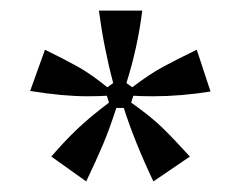

<svg xmlns="http://www.w3.org/2000/svg" viewBox="-20 -783 455 363"><path d="M77 -487Q101 -515 125 -538Q149 -561 186 -589L182 -602Q168 -601 145 -601Q99 -601 37 -611L65 -689Q102 -671 127 -657Q152 -643 183 -618L194 -626Q176 -694 167 -763H249Q240 -692 219 -626L230 -618Q263 -643 288 -656.5Q313 -670 352 -689L378 -610Q322 -601 270 -601Q246 -601 232 -602L228 -589Q265 -563 287 -541.5Q309 -520 339 -487L270 -440Q234 -516 214 -579H200Q187 -539 175 -510.5Q163 -482 143 -440Z"/></svg>

Font: Open Sauce One
Style: Regular
Weight: 400
Designer: Alfredo Marco Pradil
Foundry: Creative Sauce Fz LLC
Version: Version 1.477